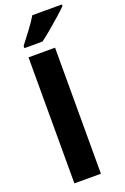

<svg xmlns="http://www.w3.org/2000/svg" viewBox="-182 -1032 711 1088"><g transform="rotate(-20 173.0 -488.5)"><path d="M226 0H66V-760H226ZM346 -967Q328 -949 296.5 -921Q265 -893 231 -864.5Q197 -836 171 -817H62V-830Q87 -863 117.5 -903Q148 -943 168 -977H346Z"/></g></svg>

Font: Noto Sans Kannada SemiCondensed ExtraBold
Style: Regular
Weight: 800
Width: 4
Designer: Jelle Bosma - Monotype Design Team
Foundry: Monotype Imaging Inc.
Version: Version 2.005; ttfautohint (v1.8.4.7-5d5b)